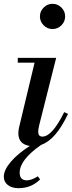

<svg xmlns="http://www.w3.org/2000/svg" viewBox="-46 -753 378 1005"><path d="M51 232Q16 232 -5 215.5Q-26 199 -26 172Q-26 137 10.5 94Q47 51 110 11Q50 2 50 -56Q50 -69 54 -87L135 -425H47V-450H248L159 -97Q154 -76 154 -63Q154 -38 176 -38Q227 -38 290 -166L310 -157Q247 -22 170 5Q57 83 57 151Q57 191 95 191Q118 191 152 170L164 186Q118 232 51 232ZM182.5 -620.5Q163 -640 163 -667Q163 -694 182.5 -713.5Q202 -733 229 -733Q256 -733 275.5 -713.5Q295 -694 295 -667Q295 -640 275.5 -620.5Q256 -601 229 -601Q202 -601 182.5 -620.5Z"/></svg>

Font: Libre Bodoni
Style: Italic
Weight: 400
Italic angle: -13°
Designer: Pablo Impallari, Rodrigo Fuenzalida
Foundry: Pablo Impallari, Rodrigo Fuenzalida
Version: Version 1.001